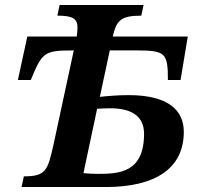

<svg xmlns="http://www.w3.org/2000/svg" viewBox="-20 -753 800 773"><path d="M406 0C604 0 720 -74 720 -222C720 -311 655 -370 498 -370C459 -370 417 -367 382 -363L422 -550H531C646 -550 656 -539 656 -431H707L736 -606H434C449 -669 464 -690 549 -690L558 -733H220L211 -690C273 -690 292 -678 292 -642C292 -633 291 -622 289 -606H90L52 -431H104C149 -539 155 -550 270 -550H277L195 -169C172 -66 164 -43 76 -43L67 0ZM371 -315C384 -316 401 -317 424 -317C502 -317 560 -291 560 -214C560 -58 459 -53 375 -53C353 -53 333 -54 316 -56Z"/></svg>

Font: STIX Two Text
Style: Bold Italic
Weight: 700
Italic angle: -12°
Designer: Ross Mills, John Hudson & Paul Hanslow, Tiro Typeworks Ltd; with prior portions MicroPress Inc. and Coen Hoffman, Elsevi
Foundry: Tiro Typeworks Ltd
Version: Version 2.13 b171